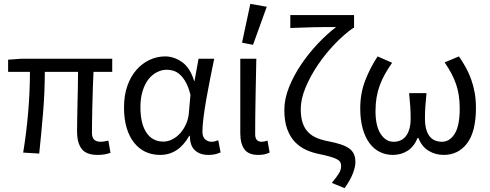

<svg xmlns="http://www.w3.org/2000/svg" viewBox="-20 -790 2535 994"><path d="M485 12Q427 12 403 -19Q379 -50 379 -110Q379 -129 379.5 -164.5Q380 -200 381 -243Q382 -286 383 -332Q384 -378 384 -418H212Q212 -315 203 -206.5Q194 -98 183 5L100 0Q117 -103 126 -211Q135 -319 135 -418H22V-481L92 -486H561V-418H464Q462 -377 460.5 -329.5Q459 -282 458 -237.5Q457 -193 456.5 -157.5Q456 -122 456 -104Q456 -78 467.5 -67Q479 -56 502 -56Q514 -56 541 -62L552 1Q539 6 522.5 9Q506 12 485 12Z M809 12Q767 12 733 -4Q699 -20 674 -51.5Q649 -83 635.5 -128.5Q622 -174 622 -234Q622 -297 639.5 -346Q657 -395 686.5 -428.5Q716 -462 754.5 -480Q793 -498 835 -498Q880 -498 922 -469Q964 -440 985 -371H987L1008 -486H1089Q1079 -438 1068.5 -385.5Q1058 -333 1049 -282Q1040 -231 1034 -185.5Q1028 -140 1028 -107Q1028 -82 1042 -69Q1056 -56 1076 -56Q1084 -56 1093 -58.5Q1102 -61 1110 -64L1122 -1Q1111 4 1096 8Q1081 12 1059 12Q1015 12 989 -12Q963 -36 963 -87H960Q904 12 809 12ZM826 -57Q850 -57 873 -69Q896 -81 914 -101.5Q932 -122 944 -149.5Q956 -177 958 -208L966 -299Q956 -339 942 -364Q928 -389 912 -403.5Q896 -418 878.5 -423.5Q861 -429 844 -429Q818 -429 793 -416.5Q768 -404 749 -380Q730 -356 718.5 -319.5Q707 -283 707 -235Q707 -150 738 -103.5Q769 -57 826 -57Z M1317 12Q1266 12 1245 -17.5Q1224 -47 1224 -101V-486H1307Q1305 -387 1303 -285Q1301 -183 1301 -95Q1301 -56 1335 -56Q1347 -56 1365 -62L1376 0Q1365 5 1351 8.5Q1337 12 1317 12ZM1233 -569 1276 -770 1361 -755 1290 -558Z M1764 184 1698 157Q1724 125 1735 107Q1746 89 1746 69Q1746 58 1741.5 49.5Q1737 41 1724.5 34.5Q1712 28 1690.5 21.5Q1669 15 1635 8Q1598 1 1565 -14Q1532 -29 1507 -55Q1482 -81 1467 -121.5Q1452 -162 1452 -222Q1452 -278 1476.5 -339Q1501 -400 1540 -457.5Q1579 -515 1626.5 -565Q1674 -615 1720 -650Q1699 -650 1668.5 -650Q1638 -650 1605 -649Q1572 -648 1539.5 -647Q1507 -646 1483 -645V-712H1813V-645H1808Q1761 -612 1713 -562Q1665 -512 1626 -454.5Q1587 -397 1562 -337Q1537 -277 1537 -226Q1537 -183 1547 -153.5Q1557 -124 1576 -105Q1595 -86 1622 -75Q1649 -64 1683 -58Q1718 -51 1744 -42.5Q1770 -34 1787 -22Q1804 -10 1812 7.5Q1820 25 1820 50Q1820 73 1807 107.5Q1794 142 1764 184Z M2014 12Q1978 12 1947 -3Q1916 -18 1893.5 -48Q1871 -78 1858 -123.5Q1845 -169 1845 -229Q1845 -307 1871 -374Q1897 -441 1935 -498L2010 -465Q1989 -435 1973 -406.5Q1957 -378 1946 -348Q1935 -318 1929.5 -285Q1924 -252 1924 -214Q1924 -138 1950.5 -97Q1977 -56 2018 -56Q2036 -56 2052 -62.5Q2068 -69 2080 -83.5Q2092 -98 2099 -121Q2106 -144 2106 -178Q2106 -208 2104 -238.5Q2102 -269 2098 -308H2188Q2184 -269 2182 -238.5Q2180 -208 2180 -178Q2180 -143 2187 -119.5Q2194 -96 2206 -82Q2218 -68 2234 -62Q2250 -56 2267 -56Q2308 -56 2334 -97.5Q2360 -139 2360 -227Q2360 -264 2355.5 -294.5Q2351 -325 2341.5 -353Q2332 -381 2317.5 -408.5Q2303 -436 2282 -467L2356 -498Q2376 -469 2392 -440Q2408 -411 2419.5 -378.5Q2431 -346 2437.5 -310Q2444 -274 2444 -232Q2444 -109 2398.5 -48.5Q2353 12 2277 12Q2235 12 2199.5 -9Q2164 -30 2146 -76H2142Q2123 -30 2089.5 -9Q2056 12 2014 12Z"/></svg>

Font: CV Source Sans
Style: Regular
Weight: 400
Designer: Paul D. Hunt
Foundry: Adobe Systems Incorporated
Version: Version 3.001